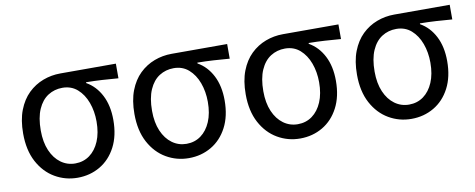

<svg xmlns="http://www.w3.org/2000/svg" viewBox="-53 -770 2501 1011"><g transform="rotate(-10 1197.0 -264.5)"><path d="M294.5 13.4Q229.3 13.4 173.9 -18.9Q118.5 -51.2 85 -113.6Q51.6 -176.1 51.6 -265.2Q51.6 -337.4 71.8 -389.7Q92.1 -442.1 127 -476Q162 -509.8 206.5 -526.6Q251 -543.4 299.5 -543.4H596.4V-465.1Q550.4 -468.9 510.2 -471.3Q470 -473.8 424.8 -474.2V-469.8Q474.9 -441.5 503.4 -386.2Q531.9 -330.9 531.9 -253.9Q531.9 -169.8 500.5 -109.9Q469.2 -50 415.2 -18.3Q361.2 13.4 294.5 13.4ZM295.3 -62.9Q339 -62.9 372.3 -87.1Q405.6 -111.4 424.5 -155.8Q443.4 -200.2 443.4 -261.3Q443.4 -316.3 426.2 -363.1Q409 -409.8 376.3 -438.5Q343.6 -467.1 296.5 -467.1Q253.9 -467.1 219.7 -445.3Q185.4 -423.4 165.6 -378.4Q145.8 -333.4 145.8 -265.2Q145.8 -202.9 165.3 -157.5Q184.8 -112.2 218.8 -87.5Q252.7 -62.9 295.3 -62.9Z M889.5 13.4Q824.3 13.4 768.9 -18.9Q713.5 -51.2 680 -113.6Q646.6 -176.1 646.6 -265.2Q646.6 -337.4 666.8 -389.7Q687.1 -442.1 722 -476Q757 -509.8 801.5 -526.6Q846 -543.4 894.5 -543.4H1191.4V-465.1Q1145.4 -468.9 1105.2 -471.3Q1065 -473.8 1019.8 -474.2V-469.8Q1069.9 -441.5 1098.4 -386.2Q1126.9 -330.9 1126.9 -253.9Q1126.9 -169.8 1095.5 -109.9Q1064.2 -50 1010.2 -18.3Q956.2 13.4 889.5 13.4ZM890.3 -62.9Q934 -62.9 967.3 -87.1Q1000.6 -111.4 1019.5 -155.8Q1038.4 -200.2 1038.4 -261.3Q1038.4 -316.3 1021.2 -363.1Q1004 -409.8 971.3 -438.5Q938.6 -467.1 891.5 -467.1Q848.9 -467.1 814.7 -445.3Q780.4 -423.4 760.6 -378.4Q740.8 -333.4 740.8 -265.2Q740.8 -202.9 760.3 -157.5Q779.8 -112.2 813.8 -87.5Q847.7 -62.9 890.3 -62.9Z M1484.5 13.4Q1419.3 13.4 1363.9 -18.9Q1308.5 -51.2 1275 -113.6Q1241.6 -176.1 1241.6 -265.2Q1241.6 -337.4 1261.8 -389.7Q1282.1 -442.1 1317 -476Q1352 -509.8 1396.5 -526.6Q1441 -543.4 1489.5 -543.4H1786.4V-465.1Q1740.4 -468.9 1700.2 -471.3Q1660 -473.8 1614.8 -474.2V-469.8Q1664.9 -441.5 1693.4 -386.2Q1721.9 -330.9 1721.9 -253.9Q1721.9 -169.8 1690.5 -109.9Q1659.2 -50 1605.2 -18.3Q1551.2 13.4 1484.5 13.4ZM1485.3 -62.9Q1529 -62.9 1562.3 -87.1Q1595.6 -111.4 1614.5 -155.8Q1633.4 -200.2 1633.4 -261.3Q1633.4 -316.3 1616.2 -363.1Q1599 -409.8 1566.3 -438.5Q1533.6 -467.1 1486.5 -467.1Q1443.9 -467.1 1409.7 -445.3Q1375.4 -423.4 1355.6 -378.4Q1335.8 -333.4 1335.8 -265.2Q1335.8 -202.9 1355.3 -157.5Q1374.8 -112.2 1408.8 -87.5Q1442.7 -62.9 1485.3 -62.9Z M2079.5 13.4Q2014.3 13.4 1958.9 -18.9Q1903.5 -51.2 1870 -113.6Q1836.6 -176.1 1836.6 -265.2Q1836.6 -337.4 1856.8 -389.7Q1877.1 -442.1 1912 -476Q1947 -509.8 1991.5 -526.6Q2036 -543.4 2084.5 -543.4H2381.4V-465.1Q2335.4 -468.9 2295.2 -471.3Q2255 -473.8 2209.8 -474.2V-469.8Q2259.9 -441.5 2288.4 -386.2Q2316.9 -330.9 2316.9 -253.9Q2316.9 -169.8 2285.5 -109.9Q2254.2 -50 2200.2 -18.3Q2146.2 13.4 2079.5 13.4ZM2080.3 -62.9Q2124 -62.9 2157.3 -87.1Q2190.6 -111.4 2209.5 -155.8Q2228.4 -200.2 2228.4 -261.3Q2228.4 -316.3 2211.2 -363.1Q2194 -409.8 2161.3 -438.5Q2128.6 -467.1 2081.5 -467.1Q2038.9 -467.1 2004.7 -445.3Q1970.4 -423.4 1950.6 -378.4Q1930.8 -333.4 1930.8 -265.2Q1930.8 -202.9 1950.3 -157.5Q1969.8 -112.2 2003.8 -87.5Q2037.7 -62.9 2080.3 -62.9Z"/></g></svg>

Font: Shanggu Sans SC VF
Style: Regular
Weight: 250
Designer: GuiWonder
Version: Version 1.021